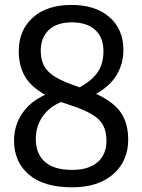

<svg xmlns="http://www.w3.org/2000/svg" viewBox="-20 -770 592 799"><path d="M280.5 9.5Q162.5 9.5 100.5 -43.2Q38.5 -96 38.5 -185Q38.5 -248 72.5 -298Q106.5 -348 168 -375.5Q108.5 -409 83.2 -453Q58 -497 58 -556.5Q58 -644 116.5 -696.8Q175 -749.5 278 -749.5Q377 -749.5 435.2 -699Q493.5 -648.5 493.5 -562Q493.5 -505 465.5 -458.2Q437.5 -411.5 380 -379.5Q454 -345 483.8 -300.2Q513.5 -255.5 513.5 -189Q513.5 -100 451.2 -45.2Q389 9.5 280.5 9.5ZM305 -409Q308.5 -407.5 311.5 -406.5Q363 -435 386.8 -470Q410.5 -505 410.5 -556.5Q410.5 -615 375.5 -646Q340.5 -677 278.5 -677Q216.5 -677 183 -645Q149.5 -613 149.5 -559Q149.5 -523 162.8 -497Q176 -471 209.5 -450.2Q243 -429.5 305 -409ZM129 -191.5Q129 -130.5 166.5 -96.8Q204 -63 280.5 -63Q349 -63 386 -95Q423 -127 423 -184Q423 -222.5 409 -248.8Q395 -275 361 -295Q327 -315 266.5 -334.5Q249.5 -340 234 -345.5Q184 -324.5 156.5 -284Q129 -243.5 129 -191.5Z"/></svg>

Font: Encode Sans Condensed Medium
Style: Regular
Weight: 500
Width: 3
Designer: Multiple Designers
Foundry: Impallari Type
Version: Version 3.000; ttfautohint (v1.8.3) -l 8 -r 50 -G 200 -x 14 